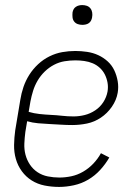

<svg xmlns="http://www.w3.org/2000/svg" viewBox="-20 -729 540 757"><path d="M213 8Q184 8 156 2.5Q128 -3 105 -17.5Q82 -32 66 -54Q50 -76 42.5 -102.5Q35 -129 35.5 -157.5Q36 -186 40 -215L60 -335Q64 -361 72.5 -386Q81 -411 95.5 -434Q110 -457 130.5 -476Q151 -495 175.5 -507Q200 -519 225.5 -523.5Q251 -528 277 -528Q300 -528 323.5 -524.5Q347 -521 367.5 -511.5Q388 -502 404.5 -487Q421 -472 430.5 -452Q440 -432 444 -409Q448 -386 444 -363Q439 -334 421 -308Q403 -282 377.5 -265Q352 -248 323 -242Q294 -236 265 -236Q242 -236 219.5 -237.5Q197 -239 175 -240Q153 -241 130.5 -243Q108 -245 87 -251L80 -209Q77 -186 76 -163Q75 -140 80.5 -119Q86 -98 98 -80Q110 -62 128 -50Q146 -38 168.5 -33.5Q191 -29 214 -29Q237 -29 261 -34Q285 -39 307.5 -52Q330 -65 348 -84Q366 -103 378 -125L411 -108Q396 -82 375 -59Q354 -36 327.5 -20.5Q301 -5 271 1.5Q241 8 213 8ZM270 -270Q292 -270 314 -275.5Q336 -281 355.5 -294Q375 -307 387.5 -326.5Q400 -346 404 -368Q407 -386 404 -403Q401 -420 393.5 -435Q386 -450 373.5 -461.5Q361 -473 345.5 -479.5Q330 -486 312.5 -488.5Q295 -491 277 -491Q256 -491 234.5 -487.5Q213 -484 193 -473.5Q173 -463 156.5 -447Q140 -431 128.5 -411.5Q117 -392 110.5 -371Q104 -350 100 -329L93 -288Q113 -282 136 -279.5Q159 -277 181 -276Q203 -275 225 -272.5Q247 -270 270 -270ZM305 -631Q295 -631 286.5 -634Q278 -637 272.5 -644Q267 -651 266 -660.5Q265 -670 266 -680Q267 -686 270 -692Q273 -698 279 -702Q285 -706 291.5 -707.5Q298 -709 304 -709Q314 -709 322.5 -706Q331 -703 336.5 -696Q342 -689 343.5 -679.5Q345 -670 343 -660Q342 -654 339 -648Q336 -642 330.5 -638Q325 -634 318 -632.5Q311 -631 305 -631Z"/></svg>

Font: Iosevka SS18 Extralight
Style: Italic
Weight: 200
Italic angle: -9°
Monospace: yes
Designer: Belleve Invis
Foundry: Belleve Invis
Version: Version 25.1.1; ttfautohint (v1.8.4)